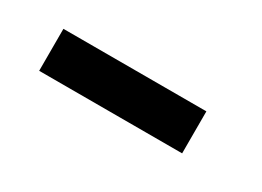

<svg xmlns="http://www.w3.org/2000/svg" viewBox="-20 -879 489 358"><g transform="rotate(30 225.0 -700.0)"><path d="M52.6 -745.1H360.4V-654.7H52.6Z"/></g></svg>

Font: League Mono Thin Condensed
Style: Regular
Weight: 100
Width: 1
Designer: Tyler Finck
Foundry: The League of Moveable Type / Tyler Finck
Version: Version 2.300;RELEASE